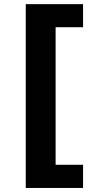

<svg xmlns="http://www.w3.org/2000/svg" viewBox="-20 -761 449 939"><path d="M386.2 158.2H106V-740.7H386.2V-627.9H252V44.9H386.2Z"/></svg>

Font: My Font
Style: Bold
Weight: 500
Designer: Rasmus Andersson
Foundry: rsms
Version: Version 0.001